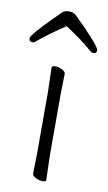

<svg xmlns="http://www.w3.org/2000/svg" viewBox="-98 -767 462 819"><g transform="rotate(10 133.5 -357.5)"><path d="M134 -660Q64 -614 14 -572Q9 -567 2 -567Q-13 -567 -13 -582Q-13 -597 76 -686L104 -714Q115 -724 133.5 -724Q152 -724 164 -713Q209 -670 244.5 -630.5Q280 -591 280 -581Q280 -567 265 -567Q258 -567 253 -572Q203 -615 134 -660ZM102 -17 104 -105V-368L101 -475Q101 -483 115.5 -483Q130 -483 145.5 -475.5Q161 -468 161 -457L159 -368V-105L162 1Q162 9 148 9Q134 9 118 1.5Q102 -6 102 -17Z"/></g></svg>

Font: ToneOZ-Pinyin-WenKai-Light
Style: Light
Weight: 300
Designer: Fontworks Inc.
Foundry: ToneOZ
Version: Version 0.240331